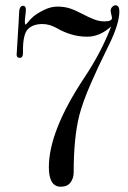

<svg xmlns="http://www.w3.org/2000/svg" viewBox="-20 -700 485 727"><path d="M210 7Q165 7 165 -67Q165 -204 300 -407Q364 -503 401 -600Q358 -561 310 -561Q251 -561 194 -594Q167 -609 141 -609Q105 -609 86 -590Q67 -571 67 -510V-499Q67 -481 55 -481Q43 -481 43 -493Q43 -499 47.5 -567Q52 -635 52 -646Q52 -678 67 -678Q68 -678 70 -678Q72 -678 75 -674.5Q78 -671 78 -664Q78 -656 76 -641Q74 -626 74 -619Q74 -607 77 -607Q78 -607 86 -616Q93 -626 106.5 -637.5Q120 -649 146 -662Q172 -675 197 -675Q223 -675 243.5 -668.5Q264 -662 290.5 -648Q317 -634 333 -628Q354 -619 375 -619Q404 -619 404 -632Q404 -635 401.5 -645Q399 -655 399 -659Q399 -668 405 -674Q411 -680 417 -680Q432 -680 432 -657Q432 -611 394 -533Q393 -530 378 -500Q363 -470 351.5 -445Q340 -420 324.5 -385Q309 -350 297.5 -318Q286 -286 280 -262Q259 -178 259 -48Q259 -25 247 -9Q235 7 210 7Z"/></svg>

Font: HK Venetian
Style: Regular
Weight: 400
Designer: Alfredo Marco Pradil
Foundry: Alfredo Marco Pradil
Version: Version 1.000;PS 001.000;hotconv 1.0.88;makeotf.lib2.5.64775